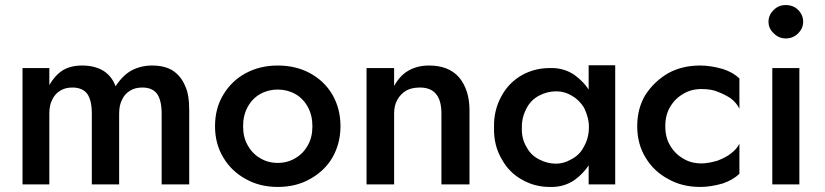

<svg xmlns="http://www.w3.org/2000/svg" viewBox="-20 -729 3260 759"><path d="M619 -280V0H728V-293Q728 -356 712 -389Q696 -428 663 -450Q631 -470 581 -470Q537 -470 499 -450Q464 -430 437 -388Q422 -428 389 -449Q354 -470 305 -470Q259 -470 228 -451Q198 -432 175 -393V-460H69V0H175V-280Q175 -314 187 -336Q198 -359 219 -371Q238 -383 266 -383Q306 -383 325 -358Q343 -332 343 -280V0H451V-280Q451 -314 463 -336Q474 -359 495 -371Q514 -383 543 -383Q582 -383 601 -358Q619 -332 619 -280Z M830 -230Q830 -160 863 -106Q895 -52 952 -21Q1007 10 1078 10Q1150 10 1205 -21Q1263 -53 1294 -106Q1326 -162 1326 -230Q1326 -299 1294 -355Q1262 -409 1205 -440Q1149 -470 1078 -470Q1008 -470 952 -440Q896 -410 863 -355Q830 -301 830 -230ZM941 -230Q941 -273 959 -306Q977 -339 1008 -357Q1040 -375 1078 -375Q1116 -375 1148 -357Q1179 -339 1197 -306Q1215 -273 1215 -230Q1215 -186 1197 -155Q1179 -122 1148 -104Q1117 -85 1078 -85Q1039 -85 1008 -104Q977 -122 959 -155Q941 -186 941 -230Z M1725 -280V0H1836V-293Q1836 -373 1795 -423Q1754 -470 1676 -470Q1630 -470 1595 -450Q1561 -431 1538 -389V-460H1429V0H1538V-280Q1538 -313 1551 -335Q1563 -357 1586 -371Q1608 -383 1640 -383Q1683 -383 1704 -357Q1725 -332 1725 -280Z M2307 0H2412V-471H2307V-375Q2288 -405 2252 -432Q2209 -462 2153 -460Q2095 -460 2045 -433Q1993 -404 1964 -352Q1931 -294 1933 -225Q1931 -154 1964 -99Q1993 -46 2045 -18Q2094 10 2153 10Q2209 12 2252 -18Q2284 -41 2307 -75ZM2287 -147Q2271 -116 2238 -99Q2209 -82 2178 -82Q2143 -82 2111 -99Q2078 -116 2062 -147Q2041 -181 2043 -225Q2042 -264 2062 -302Q2079 -334 2111 -351Q2143 -368 2180 -368Q2211 -368 2240 -351Q2269 -335 2289 -303Q2309 -261 2308 -225Q2308 -183 2287 -147Z M2629 -154Q2610 -185 2610 -230Q2610 -275 2629 -306Q2648 -339 2681 -358Q2712 -377 2753 -377Q2792 -377 2815 -367Q2845 -356 2869 -340Q2893 -321 2903 -299V-419Q2878 -443 2838 -456Q2790 -470 2748 -470Q2677 -470 2622 -440Q2567 -408 2532 -355Q2499 -301 2499 -230Q2499 -160 2532 -106Q2565 -51 2622 -21Q2677 10 2748 10Q2790 10 2838 -4Q2878 -18 2903 -42V-161Q2893 -140 2869 -122Q2852 -108 2817 -94Q2779 -83 2753 -83Q2712 -83 2681 -102Q2648 -121 2629 -154Z M3039 -690Q3018 -670 3018 -643Q3018 -616 3039 -597Q3059 -577 3086 -577Q3115 -577 3135 -597Q3155 -617 3155 -643Q3155 -670 3135 -690Q3116 -709 3086 -709Q3058 -709 3039 -690ZM3140 -460H3033V0H3140Z"/></svg>

Font: NM-font
Style: Medium
Weight: 500
Designer: ""
Foundry: ""
Version: ""